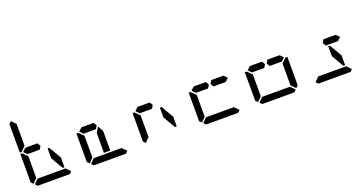

<svg xmlns="http://www.w3.org/2000/svg" viewBox="-41 -1789 4979 2623"><g transform="rotate(-20 2448.0 -477.5)"><path d="M672 -31 641 0H175L144 -31L206 -93H226H362H454H590H610ZM130 -45 99 -76V-490H126L130 -485L192 -424V-218V-113V-107ZM130 -515 126 -510H99V-924L130 -955L192 -893V-887V-782V-576ZM144 -500 192 -547V-546H328H369L396 -500L369 -454H212H209H192V-453ZM475 -433H500L604 -254V-113H578L475 -291Z M1488 -31 1457 0H991L960 -31L1022 -93H1042H1178H1270H1406H1426ZM946 -45 915 -76V-490H942L946 -485L1008 -424V-218V-113V-107ZM960 -500 1008 -547V-546H1144H1185L1212 -500L1185 -454H1028H1025H1008V-453ZM1270 -157V-113H1178V-327V-399L1224 -479L1270 -399V-327Z M1762 -45 1731 -76V-490H1758L1762 -485L1824 -424V-218V-113V-107ZM1776 -500 1824 -547V-546H1960H2001L2028 -500L2001 -454H1844H1841H1824V-453ZM2107 -433H2132L2236 -254V-113H2210L2107 -291Z M3120 -31 3089 0H2623L2592 -31L2654 -93H2674H2810H2902H3038H3058ZM2578 -45 2547 -76V-490H2574L2578 -485L2640 -424V-218V-113V-107ZM2592 -500 2640 -547V-546H2776H2817L2844 -500L2817 -454H2660H2657H2640V-453ZM3072 -546 3119 -499 3072 -453V-454H3054H3052H2923H2902H2895L2868 -500L2895 -546H2902H2923H2936Z M3949 -485 3954 -489H3981V-76L3950 -45L3888 -107V-113V-218V-424ZM3936 -31 3905 0H3439L3408 -31L3470 -93H3490H3626H3718H3854H3874ZM3394 -45 3363 -76V-490H3390L3394 -485L3456 -424V-218V-113V-107ZM3408 -500 3456 -547V-546H3592H3633L3660 -500L3633 -454H3476H3473H3456V-453ZM3888 -546 3935 -499 3888 -453V-454H3870H3868H3739H3718H3711L3684 -500L3711 -546H3718H3739H3752Z M4752 -31 4721 0H4255L4224 -31L4286 -93H4306H4442H4534H4670H4690ZM4704 -546 4751 -499 4704 -453V-454H4686H4684H4555H4534H4527L4500 -500L4527 -546H4534H4555H4568ZM4555 -433H4580L4684 -254V-113H4658L4555 -291Z"/></g></svg>

Font: DSEG14 Classic
Style: Regular
Weight: 400
Designer: Keshikan(Twitter:@keshinomi_88pro)
Version: Version 0.46